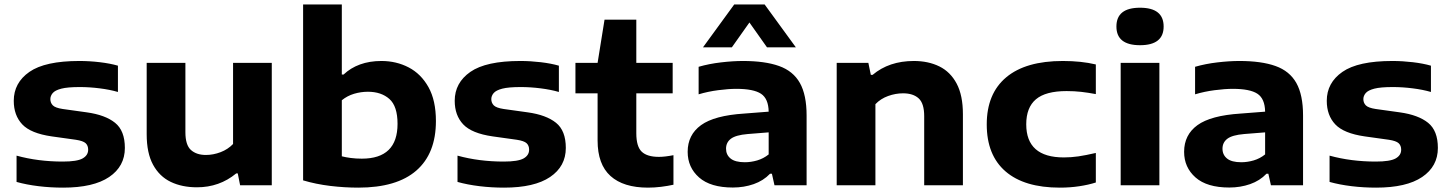

<svg xmlns="http://www.w3.org/2000/svg" viewBox="-20 -828 6478 858"><path d="M262 10.5Q206 10.5 152.2 4Q98.5 -2.5 54 -15V-132.5Q150 -106 260.5 -106Q324.5 -106 349.2 -120Q374 -134 374 -159Q374 -177.5 362.8 -188Q351.5 -198.5 318.5 -203.5L211 -218.5Q117.5 -232 79.5 -272.2Q41.5 -312.5 41.5 -377.5Q41.5 -458 111.5 -506.8Q181.5 -555.5 334.5 -555.5Q380 -555.5 426.2 -550Q472.5 -544.5 507 -534.5V-417Q471 -427.5 425.5 -433.2Q380 -439 336 -439Q282 -439 254 -431.8Q226 -424.5 215.5 -412Q205 -399.5 205 -385Q205 -368.5 216 -357.2Q227 -346 260 -341L367.5 -326Q450.5 -314.5 494.2 -279.2Q538 -244 538 -167Q538 -84.5 467.8 -37Q397.5 10.5 262 10.5Z M860 9Q793.5 9 743 -15.2Q692.5 -39.5 664 -91.8Q635.5 -144 635.5 -228V-547H808.5V-237Q808.5 -180 833.2 -157.8Q858 -135.5 900 -135.5Q933 -135.5 965.8 -148Q998.5 -160.5 1021.5 -184.5V-547H1194.5V0H1053L1042.5 -53H1035.5Q960.5 9 860 9Z M1581 10.5Q1519.5 10.5 1455.5 2.8Q1391.5 -5 1334.5 -22V-808H1507.5V-495H1515.5Q1546.5 -524.5 1589 -540Q1631.5 -555.5 1684.5 -555.5Q1751 -555.5 1806.2 -526.8Q1861.5 -498 1894.8 -438.5Q1928 -379 1928 -287Q1928 -142 1840.5 -65.8Q1753 10.5 1581 10.5ZM1597 -119Q1756.5 -119 1756.5 -274.5Q1756.5 -353.5 1720 -385.8Q1683.5 -418 1624 -418Q1593 -418 1562.5 -409Q1532 -400 1507.5 -380V-129.5Q1525 -125 1547.8 -122Q1570.5 -119 1597 -119Z M2232.5 10.5Q2176.5 10.5 2122.8 4Q2069 -2.5 2024.5 -15V-132.5Q2120.5 -106 2231 -106Q2295 -106 2319.8 -120Q2344.5 -134 2344.5 -159Q2344.5 -177.5 2333.2 -188Q2322 -198.5 2289 -203.5L2181.5 -218.5Q2088 -232 2050 -272.2Q2012 -312.5 2012 -377.5Q2012 -458 2082 -506.8Q2152 -555.5 2305 -555.5Q2350.5 -555.5 2396.8 -550Q2443 -544.5 2477.5 -534.5V-417Q2441.5 -427.5 2396 -433.2Q2350.5 -439 2306.5 -439Q2252.5 -439 2224.5 -431.8Q2196.5 -424.5 2186 -412Q2175.5 -399.5 2175.5 -385Q2175.5 -368.5 2186.5 -357.2Q2197.5 -346 2230.5 -341L2338 -326Q2421 -314.5 2464.8 -279.2Q2508.5 -244 2508.5 -167Q2508.5 -84.5 2438.2 -37Q2368 10.5 2232.5 10.5Z M2875.5 10.5Q2766 10.5 2708.2 -41.5Q2650.5 -93.5 2650.5 -200V-411H2551.5V-547H2650.5L2681.5 -740H2823.5V-547H2986V-411H2823.5V-232.5Q2823.5 -173 2847.8 -150Q2872 -127 2924.5 -127Q2951 -127 2989.5 -134.5V-2.5Q2964.5 3 2934.5 6.8Q2904.5 10.5 2875.5 10.5Z M3255 10Q3155 10 3104 -35Q3053 -80 3053 -149.5Q3053 -225.5 3112.8 -268.8Q3172.5 -312 3305.5 -320.5L3415 -329Q3414 -387 3380.8 -409Q3347.5 -431 3270.5 -431Q3235.5 -431 3189.5 -425Q3143.5 -419 3102 -406.5V-529.5Q3148.5 -543 3201.8 -549.2Q3255 -555.5 3300 -555.5Q3398.5 -555.5 3461.5 -533Q3524.5 -510.5 3554.5 -457.2Q3584.5 -404 3584.5 -311.5V0H3441L3429.5 -51.5H3421Q3391.5 -20.5 3348 -5.2Q3304.5 10 3255 10ZM3224.5 -163.5Q3224.5 -136 3245 -119.5Q3265.5 -103 3308.5 -103Q3336 -103 3364 -111.2Q3392 -119.5 3415 -138V-236.5L3321 -229Q3268 -224.5 3246.2 -208Q3224.5 -191.5 3224.5 -163.5ZM3121.5 -616.5 3261 -808H3397L3536.5 -616.5H3407.5L3329 -727.5L3250.5 -616.5Z M3719 0V-547H3860.5L3871.5 -493.5H3879.5Q3953 -555.5 4064 -555.5Q4128.5 -555.5 4177.8 -531.2Q4227 -507 4255 -454.5Q4283 -402 4283 -317.5V0H4110V-309Q4110 -366 4085.2 -388.5Q4060.5 -411 4015.5 -411Q3982 -411 3948.8 -399Q3915.5 -387 3892 -362.5V0Z M4716 10.5Q4557.5 10.5 4473.5 -62Q4389.5 -134.5 4389.5 -272Q4389.5 -409.5 4476.5 -482.5Q4563.5 -555.5 4729.5 -555.5Q4812 -555.5 4877 -540V-407.5Q4842.5 -414 4811.8 -417.5Q4781 -421 4746.5 -421Q4652.5 -421 4609.2 -384.2Q4566 -347.5 4566 -272.5Q4566 -124.5 4734 -124.5Q4766.5 -124.5 4799 -129.2Q4831.5 -134 4877 -144.5V-12.5Q4844.5 -2 4803.2 4.2Q4762 10.5 4716 10.5Z M4988 0V-547H5161V0ZM5074.5 -626Q4969 -626 4969 -709.5Q4969 -793.5 5074.5 -793.5Q5180 -793.5 5180 -709.5Q5180 -626 5074.5 -626Z M5473.5 10Q5373.5 10 5322.5 -35Q5271.5 -80 5271.5 -149.5Q5271.5 -225.5 5331.2 -268.8Q5391 -312 5524 -320.5L5633.5 -329Q5632.5 -387 5599.2 -409Q5566 -431 5489 -431Q5454 -431 5408 -425Q5362 -419 5320.5 -406.5V-529.5Q5367 -543 5420.2 -549.2Q5473.5 -555.5 5518.5 -555.5Q5617 -555.5 5680 -533Q5743 -510.5 5773 -457.2Q5803 -404 5803 -311.5V0H5659.5L5648 -51.5H5639.5Q5610 -20.5 5566.5 -5.2Q5523 10 5473.5 10ZM5443 -163.5Q5443 -136 5463.5 -119.5Q5484 -103 5527 -103Q5554.5 -103 5582.5 -111.2Q5610.5 -119.5 5633.5 -138V-236.5L5539.5 -229Q5486.5 -224.5 5464.8 -208Q5443 -191.5 5443 -163.5Z M6129.5 10.5Q6073.5 10.5 6019.8 4Q5966 -2.5 5921.5 -15V-132.5Q6017.5 -106 6128 -106Q6192 -106 6216.8 -120Q6241.5 -134 6241.5 -159Q6241.5 -177.5 6230.2 -188Q6219 -198.5 6186 -203.5L6078.5 -218.5Q5985 -232 5947 -272.2Q5909 -312.5 5909 -377.5Q5909 -458 5979 -506.8Q6049 -555.5 6202 -555.5Q6247.5 -555.5 6293.8 -550Q6340 -544.5 6374.5 -534.5V-417Q6338.5 -427.5 6293 -433.2Q6247.5 -439 6203.5 -439Q6149.5 -439 6121.5 -431.8Q6093.5 -424.5 6083 -412Q6072.5 -399.5 6072.5 -385Q6072.5 -368.5 6083.5 -357.2Q6094.5 -346 6127.5 -341L6235 -326Q6318 -314.5 6361.8 -279.2Q6405.5 -244 6405.5 -167Q6405.5 -84.5 6335.2 -37Q6265 10.5 6129.5 10.5Z"/></svg>

Font: Encode Sans Expanded Expanded
Style: Bold
Weight: 700
Width: 7
Designer: Multiple Designers
Foundry: Impallari Type
Version: Version 3.000; ttfautohint (v1.8.3) -l 8 -r 50 -G 200 -x 14 